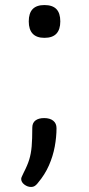

<svg xmlns="http://www.w3.org/2000/svg" viewBox="-20 -552 353 761"><path d="M156 -402Q125 -402 109.5 -418.5Q94 -435 94 -467Q94 -500 109.5 -516Q125 -532 156 -532Q188 -532 203.5 -516Q219 -500 219 -467Q219 -435 203.5 -418.5Q188 -402 156 -402ZM103 189Q89 189 76.5 179.5Q64 170 64 157Q64 153 67 147Q70 141 74 132Q89 103 96 80Q103 57 105.5 28.5Q108 0 108 -46Q108 -65 120.5 -74.5Q133 -84 155 -84Q178 -84 191 -73.5Q204 -63 204 -44Q204 -9 197 29Q190 67 174 103.5Q158 140 131 172Q127 178 120 183.5Q113 189 103 189Z"/></svg>

Font: Playwrite GB J
Style: Regular
Weight: 400
Designer: Veronika Burian, José Scaglione
Foundry: TypeTogether
Version: Version 1.002